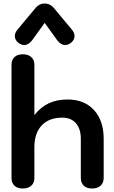

<svg xmlns="http://www.w3.org/2000/svg" viewBox="-20 -1070 655 1100"><path d="M46 -50V-699Q46 -727 63 -743Q80 -759 111 -759Q141 -759 159 -743Q177 -727 177 -699V-411Q214 -457 260 -478.5Q306 -500 367 -500Q463 -500 518.5 -439.5Q574 -379 574 -275V-50Q574 -22 556 -6Q538 10 508 10Q477 10 460 -6Q443 -22 443 -50V-275Q443 -332 415 -364Q387 -396 337 -396Q261 -396 219 -351.5Q177 -307 177 -227V-50Q177 -22 159 -6Q141 10 111 10Q80 10 63 -6Q46 -22 46 -50ZM65 -863Q65 -882 80 -900L185 -1026Q206 -1050 236 -1050Q266 -1050 287 -1026L392 -900Q407 -882 407 -863Q407 -841 386 -824Q369 -812 353 -812Q329 -812 308 -839L236 -939L164 -839Q143 -812 119 -812Q103 -812 86 -824Q65 -841 65 -863Z"/></svg>

Font: Kodchasan
Style: Bold
Weight: 700
Designer: Katatrad Aksorn Co.,Ltd.
Foundry: Cadson Demak Co.,Ltd.
Version: Version 1.000; ttfautohint (v1.6)